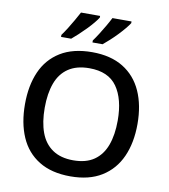

<svg xmlns="http://www.w3.org/2000/svg" viewBox="-100 -1025 984 1119"><g transform="rotate(10 392.0 -465.5)"><path d="M725 -358Q725 -247 688 -164.5Q651 -82 577 -36Q503 10 392 10Q280 10 205.5 -36Q131 -82 95 -165Q59 -248 59 -359Q59 -469 95 -551Q131 -633 205.5 -679Q280 -725 393 -725Q503 -725 577 -679.5Q651 -634 688 -551.5Q725 -469 725 -358ZM176 -358Q176 -273 198.5 -212Q221 -151 269.5 -118Q318 -85 392 -85Q468 -85 515.5 -118Q563 -151 585.5 -212Q608 -273 608 -358Q608 -485 557 -557.5Q506 -630 393 -630Q318 -630 269.5 -597.5Q221 -565 198.5 -504Q176 -443 176 -358ZM587 -931Q579 -918 562.5 -898Q546 -878 525 -856Q504 -834 482.5 -814.5Q461 -795 444 -781H384V-793Q398 -812 414.5 -838Q431 -864 447 -891.5Q463 -919 474 -941H587ZM401 -931Q393 -918 376.5 -898Q360 -878 338.5 -856Q317 -834 296 -814.5Q275 -795 258 -781H198V-793Q212 -812 228.5 -838Q245 -864 260.5 -891.5Q276 -919 288 -941H401Z"/></g></svg>

Font: Noto Sans Syriac Eastern Medium
Style: Regular
Weight: 500
Designer: Patrick Giasson and the Monotype Design Team
Foundry: Monotype Imaging Inc.
Version: Version 3.001